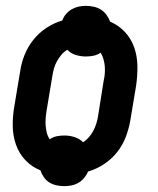

<svg xmlns="http://www.w3.org/2000/svg" viewBox="-20 -588 540 656"><path d="M200 48Q186 48 172.5 45Q159 42 148 35Q137 28 129.5 17Q122 6 118 -6Q88 -18 66.5 -41Q45 -64 34.5 -94Q24 -124 23.5 -157.5Q23 -191 29 -225L49 -345Q53 -373 64 -400.5Q75 -428 94 -452Q113 -476 139 -493Q165 -510 193 -518Q197 -530 205.5 -540Q214 -550 225.5 -556.5Q237 -563 249 -565.5Q261 -568 273 -568Q287 -568 300.5 -565Q314 -562 325 -555Q336 -548 344 -537Q352 -526 356 -514Q385 -502 406.5 -479Q428 -456 438.5 -426Q449 -396 449.5 -362.5Q450 -329 445 -295L425 -175Q420 -147 409.5 -119.5Q399 -92 380 -68Q361 -44 335 -27Q309 -10 281 -2Q276 10 267.5 20Q259 30 248 36.5Q237 43 224.5 45.5Q212 48 200 48ZM264 -102Q275 -109 284 -119.5Q293 -130 299 -141.5Q305 -153 309 -165.5Q313 -178 315 -191L334 -311Q337 -323 338 -336Q339 -349 338 -361.5Q337 -374 333.5 -386Q330 -398 324 -408Q312 -400 299 -397.5Q286 -395 273 -395Q255 -395 238 -400.5Q221 -406 210 -418Q198 -411 189.5 -400.5Q181 -390 174.5 -378.5Q168 -367 164.5 -354.5Q161 -342 159 -329L139 -209Q137 -197 136 -184Q135 -171 136 -158.5Q137 -146 140 -134Q143 -122 150 -112Q161 -120 174 -122.5Q187 -125 200 -125Q218 -125 235 -119.5Q252 -114 264 -102Z"/></svg>

Font: Iosevka SS04 Heavy
Style: Italic
Weight: 900
Italic angle: -9°
Monospace: yes
Designer: Belleve Invis
Foundry: Belleve Invis
Version: Version 19.0.0; ttfautohint (v1.8.4)